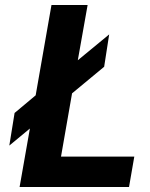

<svg xmlns="http://www.w3.org/2000/svg" viewBox="-20 -745 596 765"><path d="M223.1 -121.1H515.1L494.1 0H58.1L99.1 -232.9L17.1 -165L38.1 -294.9L122.1 -365.2L185.1 -725.1H329.1L290 -504.9L415 -607.9L395 -479L267.1 -373Z"/></svg>

Font: Stilu SemiBold
Style: Italic
Weight: 600
Italic angle: -10°
Designer: Genilson Lima Santos
Foundry: Genilson Lima Santos
Version: Version 1.200;PS 001.200;hotconv 1.0.88;makeotf.lib2.5.64775